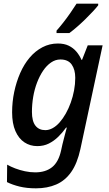

<svg xmlns="http://www.w3.org/2000/svg" viewBox="-20 -786 596 1046"><path d="M176 240Q126 240 87 230.5Q48 221 18 206L19 111Q38 122 63 131.5Q88 141 116 147Q144 153 172 153Q228 153 263.5 125Q299 97 313 33L320 1Q324 -14 328.5 -32.5Q333 -51 337.5 -67Q342 -83 344 -91H340Q321 -64 297.5 -41Q274 -18 246 -4Q218 10 183 10Q144 10 113 -10.5Q82 -31 64 -72Q46 -113 46 -174Q46 -231 57.5 -285.5Q69 -340 90 -388Q111 -436 141.5 -472Q172 -508 211 -528.5Q250 -549 295 -549Q330 -549 354.5 -537Q379 -525 396 -505Q413 -485 424 -460H427L458 -539H539L418 26Q401 104 368 151Q335 198 286.5 219Q238 240 176 240ZM227 -77Q247 -77 267 -88Q287 -99 305 -119.5Q323 -140 338.5 -167.5Q354 -195 365.5 -227Q377 -259 383.5 -293.5Q390 -328 390 -362Q390 -407 370.5 -434.5Q351 -462 309 -462Q282 -462 258 -445.5Q234 -429 215 -401Q196 -373 182 -336.5Q168 -300 161 -259Q154 -218 154 -176Q154 -126 173 -101.5Q192 -77 227 -77ZM288 -619Q305 -638 325 -663.5Q345 -689 364 -716.5Q383 -744 397 -766H515V-757Q505 -744 486 -723.5Q467 -703 444.5 -681Q422 -659 399.5 -639.5Q377 -620 358 -606H288Z"/></svg>

Font: Noto Sans Display Medium
Style: Italic
Weight: 500
Italic angle: -12°
Designer: Monotype Design Team
Foundry: Monotype Imaging Inc.
Version: Version 2.003